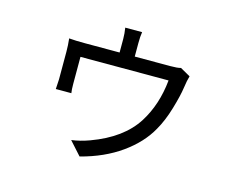

<svg xmlns="http://www.w3.org/2000/svg" viewBox="-97 -763 1195 979"><g transform="rotate(15 500.0 -273.5)"><path d="M539 -621Q535 -597 535 -562V-491H722Q761 -491 778 -496L831 -466Q824 -444 818 -401.5Q812 -359 791 -288Q770 -217 740 -165Q695 -84 606.5 -21Q518 42 395 74L332 4Q378 -2 427 -20Q588 -79 658 -189Q720 -287 733 -418H268V-275Q268 -245 271 -227H189Q192 -269 192 -279V-424Q192 -458 188 -494Q222 -491 272 -491H455V-562Q455 -591 450 -621Z"/></g></svg>

Font: Swei Fan Sans CJK TC
Style: Regular
Weight: 400
Version: Version 2.130